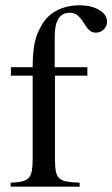

<svg xmlns="http://www.w3.org/2000/svg" viewBox="-20 -703 423 723"><path d="M309 -418H187V-104Q187 -76 190 -59Q193 -42 202.5 -32.5Q212 -23 230.5 -19.5Q249 -16 280 -15V0H20V-15Q47 -16 63.5 -20Q80 -24 88.5 -33.5Q97 -43 100 -60Q103 -77 103 -104V-418H21V-450H103Q103 -480 105 -502.5Q107 -525 111 -543.5Q115 -562 121.5 -577.5Q128 -593 138 -610Q158 -645 195 -664Q232 -683 279 -683Q324 -683 353.5 -665.5Q383 -648 383 -621Q383 -604 370.5 -592Q358 -580 341 -580Q328 -580 318 -588Q308 -596 296 -616Q282 -638 270.5 -646.5Q259 -655 243 -655Q186 -655 186 -566V-450H309Z"/></svg>

Font: Klingon pIqaD vaHbo'
Style: Regular
Weight: 400
Width: 0
Designer: Mike Neff (qa'vaj)
Foundry: Mike Neff and Michael Everson
Version: Version 2.003